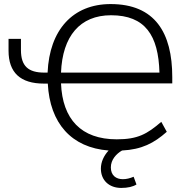

<svg xmlns="http://www.w3.org/2000/svg" viewBox="-20 -733 932 944"><path d="M526 -658C694 -658 759 -559 764 -376H280C287 -555 373 -658 526 -658ZM576 191C608 191 634 185 651 174L637 136C618 144 601 148 584 148C551 148 525 130 525 90C525 52 552 23 580 7C677 2 737 -29 800 -85L773 -134C703 -74 658 -48 554 -48C379 -48 287 -147 280 -323H827V-354C827 -572 742 -713 524 -713C338 -713 223 -586 214 -376H198C119 -376 83 -408 83 -487V-542H22V-484C22 -376 80 -322 196 -322H215C225 -127 331 -7 514 7C490 33 476 64 476 96C476 154 517 191 576 191Z"/></svg>

Font: Poppy and Pepper Light
Style: Regular
Weight: 300
Designer: Thy Ha
Foundry: Thy Ha
Version: Version 0.001;Glyphs 3.2 (3227)